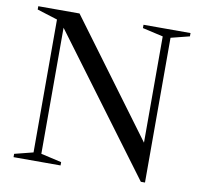

<svg xmlns="http://www.w3.org/2000/svg" viewBox="-79 -790 931 885"><g transform="rotate(10 386.0 -347.5)"><path d="M125.5 -37.5V-659.5L30 -689.5V-705H223L645 -135L619 -44.5V-667.5L522.5 -689.5V-705H742.5V-689.5L655.5 -667.5V10H636L147.5 -647L162 -665.5V-37.5L258.5 -15.5V0H38.5V-15.5Z"/></g></svg>

Font: Newsreader 60pt
Style: Regular
Weight: 400
Designer: Hugues Gentile
Foundry: Production Type
Version: Version 1.003